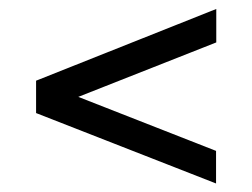

<svg xmlns="http://www.w3.org/2000/svg" viewBox="-20 -568 577 439"><path d="M474 -223V-148.5L62.5 -309.5V-383.5L474.5 -547.5V-471L159 -346.5Z"/></svg>

Font: Public Sans Light
Style: Regular
Weight: 300
Designer: The Public Sans Project Authors: Dan O. Williams and USWDS (Libre Franklin designed by Pablo Impallari and Rodrigo Fuenz
Version: Version 1.007